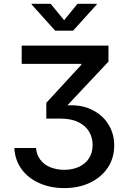

<svg xmlns="http://www.w3.org/2000/svg" viewBox="-20 -777 664 994"><path d="M312.5 196.8Q241.2 196.8 183.6 171.1Q126 145.5 91.8 98.9Q57.6 52.2 54.2 -10.7H166.5Q169.4 24.9 189 50.3Q208.5 75.7 240.7 88.9Q272.9 102.1 313 102.1Q355.5 102.1 388.4 86.9Q421.4 71.8 440.4 43Q459.5 14.2 459.5 -26.9Q459.5 -64.5 441.4 -95.2Q423.3 -126 386.2 -144.5Q349.1 -163.1 290.5 -163.1H219.7V-244.6L400.9 -441.4V-446.3H92.3V-541H541.5V-458L307.6 -209V-230Q389.2 -238.8 448.2 -212.4Q507.3 -186 539.3 -136.2Q571.3 -86.4 571.3 -23.9Q571.3 41 538.1 90.8Q504.9 140.6 446.5 168.7Q388.2 196.8 312.5 196.8ZM242.2 -757.3 312 -672.4 381.3 -757.3H481V-753.9L358.4 -618.2H265.6L143.6 -753.9V-757.3Z"/></svg>

Font: Inter 17pt Medium
Style: Regular
Weight: 500
Version: Version 4.001;git-66647c0bb